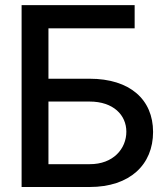

<svg xmlns="http://www.w3.org/2000/svg" viewBox="-20 -748 665 768"><path d="M66.4 -727.5V0H338.4C500 0 592.3 -89.8 592.3 -220.2C592.3 -349.6 500 -433.1 338.4 -433.1H173.8V-634.8H518.6V-727.5ZM338.4 -91.3H173.8V-341.8H338.4C433.6 -341.8 485.4 -287.6 485.4 -221.2C485.4 -153.8 433.6 -90.8 338.4 -91.3Z"/></svg>

Font: Inteeer Medium
Style: Regular
Weight: 500
Designer: Rasmus Andersson
Foundry: rsms
Version: Version 4.001;Glyphs 3.4 (3402)